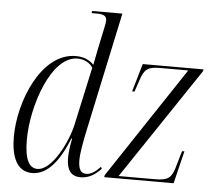

<svg xmlns="http://www.w3.org/2000/svg" viewBox="-54 -818 984 887"><g transform="rotate(5 438.5 -375.0)"><path d="M126 10C184 10 242 -35 293 -164H297C290 -129 286 -101 286 -73C286 -18 307 10 351 10C391 10 421 -11 446 -38L441 -46C419 -23 398 -8 376 -8C351 -8 339 -25 339 -70C339 -102 351 -164 359 -202L478 -760H338L336 -750H361C394 -750 406 -741 406 -722C406 -713 404 -702 401 -689L380 -590C376 -570 370 -539 365 -513C345 -533 319 -546 281 -546C122 -546 28 -315 28 -150C28 -60 54 10 126 10ZM460 0H782L819 -151H808L784 -69C770 -26 756 -11 695 -11H526L872 -527L874 -536H592L554 -406H565L583 -459C600 -513 617 -525 674 -525H804L462 -10ZM149 -11C113 -11 89 -46 89 -141C89 -298 168 -535 290 -535C319 -535 348 -522 361 -498L303 -232C286 -152 218 -11 149 -11Z"/></g></svg>

Font: Noto Serif Display Condensed Light
Style: Italic
Weight: 300
Width: 3
Italic angle: -12°
Designer: Monotype Design Team
Foundry: Monotype Imaging Inc.
Version: Version 2.009